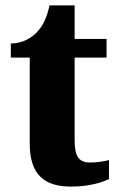

<svg xmlns="http://www.w3.org/2000/svg" viewBox="-20 -680 441 710"><path d="M243 10C313 10 361 -7 383 -18V-88C363 -83 338 -79 313 -79C269 -79 256 -105 256 -163V-467H374V-536H256V-660H163C154 -616 138 -584 120 -565C102 -544 69 -520 20 -519V-467H90V-149C90 -31 147 10 243 10Z"/></svg>

Font: Noto Serif Georgian SemiCondensed ExtraBold
Style: Regular
Weight: 800
Width: 4
Designer: Monotype Design Team, Akaki Razmadze
Foundry: Google LLC
Version: Version 2.003